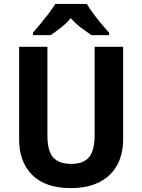

<svg xmlns="http://www.w3.org/2000/svg" viewBox="-20 -1020 728 984"><path d="M611 -305Q611 -231 581 -175Q551 -119 491 -87.5Q431 -56 342 -56Q213 -56 145.5 -123Q78 -190 78 -306V-780H223V-328Q223 -244 253.5 -212Q284 -180 345 -180Q408 -180 436.5 -214.5Q465 -249 465 -329V-780H611ZM425 -1000Q438 -978 457.5 -951.5Q477 -925 498.5 -899Q520 -873 539 -853V-840H448Q425 -856 396 -877.5Q367 -899 343 -927Q319 -899 290.5 -877Q262 -855 240 -840H149V-853Q166 -872 188 -898.5Q210 -925 230.5 -952Q251 -979 263 -1000Z"/></svg>

Font: Noto Sans Malayalam UI SemiCondensed
Style: Bold
Weight: 700
Width: 4
Designer: Jelle Bosma - Monotype Design Team
Foundry: Monotype Imaging Inc.
Version: Version 2.104; ttfautohint (v1.8.4.7-5d5b)